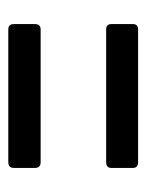

<svg xmlns="http://www.w3.org/2000/svg" viewBox="35 -488 353 463"><g transform="rotate(-90 211.5 -256.5)"><path d="M372 -335H52Q38 -335 38 -349V-399Q38 -413 52 -413H372Q385 -413 385 -399V-349Q385 -335 372 -335ZM372 -100H52Q38 -100 38 -113V-164Q38 -177 52 -177H372Q385 -177 385 -164V-113Q385 -100 372 -100Z"/></g></svg>

Font: Sanchez
Style: Regular
Weight: 400
Designer: Daniel Hernández
Foundry: LatinoType
Version: Version 1.001